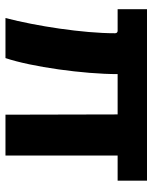

<svg xmlns="http://www.w3.org/2000/svg" viewBox="54 -624 570 719"><g transform="rotate(90 339.5 -265.0)"><path d="M657 -420V-530H15V-420H96C102 -420 105 -416 105 -410C105 -290 78 -115 48 0H198C231 -98 258 -293 258 -420H409L410 0H563V-420Z"/></g></svg>

Font: 18Franklin
Style: Bold
Weight: 700
Designer: Pablo Impallari, Rodrigo Fuenzalida (Modified by Dan O. Williams)
Version: Version 0.025;PS 000.025;hotconv 1.0.88;makeotf.lib2.5.64775